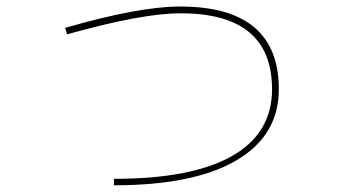

<svg xmlns="http://www.w3.org/2000/svg" viewBox="-20 -550 1040 580"><path d="M176.8 -465.8Q399.4 -530.3 524.4 -530.3Q822.3 -530.3 822.3 -280.3Q822.3 -140.6 693.8 -65.4Q565.4 9.8 324.2 9.8V-9.8Q559.6 -9.8 680.7 -78.6Q801.8 -147.5 801.8 -280.3Q801.8 -510.7 524.4 -509.8Q409.2 -509.8 182.6 -446.3Z"/></svg>

Font: Mgen+ 1mn thin
Style: Regular
Weight: 100
Designer: [Source Han Sans]
Ryoko NISHIZUKA  (kana & ideographs); Paul D. Hunt (Latin, Greek & Cyrillic); Wenlong ZHANG  (bopomofo
Version: Version 1.059.20150602